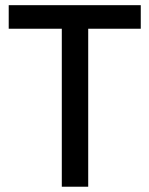

<svg xmlns="http://www.w3.org/2000/svg" viewBox="-20 -707 566 727"><path d="M214 0V-598.2H13V-687.4H513V-598.2H314V0Z"/></svg>

Font: TitilliumWeb ExtraLight
Style: Regular
Weight: 400
Designer: Mohamed Gaber, Accademia di Belle Arti di Urbino and others
Foundry: Kief Type Foundry, Accademia di Belle Arti di Urbino and others
Version: Version 3.000; ttfautohint (v1.8.2)